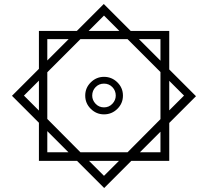

<svg xmlns="http://www.w3.org/2000/svg" viewBox="-20 -742 1042 962"><path d="M175 64V-127L40 -262L175 -397V-587H365L500 -722L635 -587H828V-394L962 -260L828 -126V64H638L502 200L366 64ZM501 -664 424 -587H578ZM217 -546V-439L324 -546ZM383 21H619L784 -145V-381L619 -546H383L217 -380V-146ZM784 -546H676L784 -438ZM501 -169Q463 -169 435 -196.5Q407 -224 407 -263Q407 -302 435 -329.5Q463 -357 501 -357Q540 -357 568 -329.5Q596 -302 596 -263Q596 -224 568 -196.5Q540 -169 501 -169ZM100 -263 175 -188V-338ZM902 -263 828 -337V-189ZM501 -204Q526 -204 543 -222Q560 -240 560 -263Q560 -288 543 -305.5Q526 -323 501 -323Q476 -323 459 -305.5Q442 -288 442 -263Q442 -240 459 -222Q476 -204 501 -204ZM217 21H323L217 -85ZM784 21V-82L681 21ZM501 139 576 64H426Z"/></svg>

Font: Noto Sans Arabic ExtCond
Style: Bold
Weight: 700
Width: 2
Designer: Monotype Design Team, Nadine Chahine, Nizar Qandah and Khaled Hosny
Foundry: Monotype Imaging Inc.
Version: Version 2.012; ttfautohint (v1.8.4.7-5d5b)